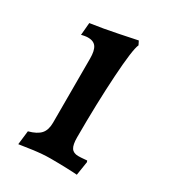

<svg xmlns="http://www.w3.org/2000/svg" viewBox="-128 -535 543 614"><g transform="rotate(30 143.5 -228.0)"><path d="M42 -39Q72 -47 85 -61.5Q98 -76 98 -103V-340Q98 -369 89 -382Q80 -395 59 -395Q53 -395 45 -393.5Q37 -392 35 -391L39 -437Q88 -444 138.5 -454.5Q189 -465 204 -468L211 -454Q201 -433 194.5 -329.5Q188 -226 188 -101Q188 -74 195.5 -62.5Q203 -51 221 -51Q231 -51 240.5 -52Q250 -53 253 -53L255 -48L247 3Q237 2 208.5 1Q180 0 148 0Q120 0 83.5 5Q47 10 36 12Z"/></g></svg>

Font: Alegreya Medium
Style: Regular
Weight: 500
Designer: Juan Pablo del Peral
Foundry: Huerta Tipografica
Version: Version 2.007; ttfautohint (v1.6)